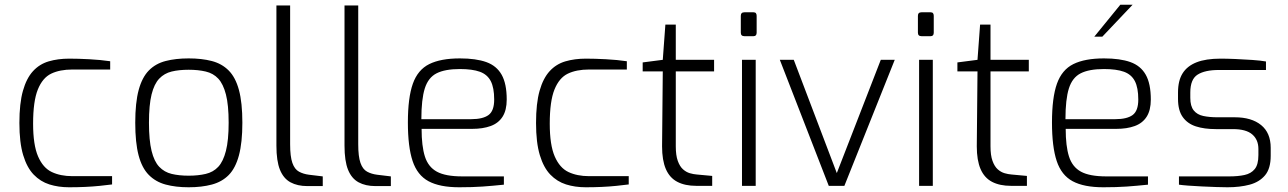

<svg xmlns="http://www.w3.org/2000/svg" viewBox="-20 -786 5447 812"><path d="M272 6Q227 6 189 -6Q151 -18 122.5 -47.5Q94 -77 78 -130Q62 -183 62 -266Q62 -349 77 -402Q92 -455 119.5 -485Q147 -515 186 -526.5Q225 -538 273 -538Q310 -538 357.5 -535.5Q405 -533 446 -527V-492H286Q233 -492 196.5 -474.5Q160 -457 140 -407.5Q120 -358 120 -263Q120 -173 141 -124.5Q162 -76 199 -58.5Q236 -41 286 -41H454V-6Q431 -3 402 0Q373 3 340 4.5Q307 6 272 6Z M778 6Q723 6 680.5 -5.5Q638 -17 609 -46.5Q580 -76 566 -129.5Q552 -183 552 -267Q552 -352 566.5 -405.5Q581 -459 609.5 -488Q638 -517 680.5 -528Q723 -539 778 -539Q833 -539 875.5 -528Q918 -517 947 -488Q976 -459 990.5 -405.5Q1005 -352 1005 -267Q1005 -183 990.5 -129Q976 -75 947.5 -46Q919 -17 876 -5.5Q833 6 778 6ZM778 -43Q818 -43 850 -50.5Q882 -58 903 -80.5Q924 -103 935.5 -148Q947 -193 947 -267Q947 -342 935.5 -386.5Q924 -431 903 -453.5Q882 -476 850 -483.5Q818 -491 778 -491Q737 -491 706 -483.5Q675 -476 653.5 -453.5Q632 -431 621 -386.5Q610 -342 610 -267Q610 -193 621 -148Q632 -103 653.5 -80.5Q675 -58 706 -50.5Q737 -43 778 -43Z M1280 1Q1238 1 1208.5 -15Q1179 -31 1164 -68Q1149 -105 1149 -170V-763H1207V-176Q1207 -124 1216.5 -97Q1226 -70 1244.5 -60Q1263 -50 1287 -47L1345 -40V1Z M1568 1Q1526 1 1496.5 -15Q1467 -31 1452 -68Q1437 -105 1437 -170V-763H1495V-176Q1495 -124 1504.5 -97Q1514 -70 1532.5 -60Q1551 -50 1575 -47L1633 -40V1Z M1922 6Q1840 6 1792.5 -19.5Q1745 -45 1725 -105Q1705 -165 1705 -268Q1705 -373 1726 -432Q1747 -491 1795.5 -515Q1844 -539 1925 -539Q1993 -539 2036.5 -523.5Q2080 -508 2101.5 -470Q2123 -432 2123 -365Q2123 -320 2105.5 -292.5Q2088 -265 2055 -253Q2022 -241 1977 -241H1763Q1763 -168 1777 -124Q1791 -80 1827.5 -60Q1864 -40 1935 -40H2111V-5Q2063 0 2020.5 3Q1978 6 1922 6ZM1762 -282H1973Q2022 -282 2046 -299.5Q2070 -317 2070 -365Q2070 -415 2055.5 -443Q2041 -471 2009.5 -482.5Q1978 -494 1925 -494Q1862 -494 1826.5 -476Q1791 -458 1776.5 -412Q1762 -366 1762 -282Z M2457 6Q2412 6 2374 -6Q2336 -18 2307.5 -47.5Q2279 -77 2263 -130Q2247 -183 2247 -266Q2247 -349 2262 -402Q2277 -455 2304.5 -485Q2332 -515 2371 -526.5Q2410 -538 2458 -538Q2495 -538 2542.5 -535.5Q2590 -533 2631 -527V-492H2471Q2418 -492 2381.5 -474.5Q2345 -457 2325 -407.5Q2305 -358 2305 -263Q2305 -173 2326 -124.5Q2347 -76 2384 -58.5Q2421 -41 2471 -41H2639V-6Q2616 -3 2587 0Q2558 3 2525 4.5Q2492 6 2457 6Z M2925 0Q2877 0 2844.5 -17Q2812 -34 2796 -71Q2780 -108 2780 -167L2783 -484H2698V-522L2783 -533L2794 -682H2838V-533H3000V-484H2838V-167Q2838 -129 2846.5 -105.5Q2855 -82 2868.5 -70Q2882 -58 2897.5 -53.5Q2913 -49 2927 -48L2992 -42V0Z M3128 -633Q3113 -633 3113 -648V-719Q3113 -734 3128 -734H3167Q3174 -734 3177 -730Q3180 -726 3180 -719V-648Q3180 -633 3167 -633ZM3118 0V-533H3176V0Z M3485 0 3278 -533H3337L3519 -54L3705 -533H3764L3551 0Z M3877 -633Q3862 -633 3862 -648V-719Q3862 -734 3877 -734H3916Q3923 -734 3926 -730Q3929 -726 3929 -719V-648Q3929 -633 3916 -633ZM3867 0V-533H3925V0Z M4256 0Q4208 0 4175.5 -17Q4143 -34 4127 -71Q4111 -108 4111 -167L4114 -484H4029V-522L4114 -533L4125 -682H4169V-533H4331V-484H4169V-167Q4169 -129 4177.5 -105.5Q4186 -82 4199.5 -70Q4213 -58 4228.5 -53.5Q4244 -49 4258 -48L4323 -42V0Z M4646 6Q4564 6 4516.5 -19.5Q4469 -45 4449 -105Q4429 -165 4429 -268Q4429 -373 4450 -432Q4471 -491 4519.5 -515Q4568 -539 4649 -539Q4717 -539 4760.5 -523.5Q4804 -508 4825.5 -470Q4847 -432 4847 -365Q4847 -320 4829.5 -292.5Q4812 -265 4779 -253Q4746 -241 4701 -241H4487Q4487 -168 4501 -124Q4515 -80 4551.5 -60Q4588 -40 4659 -40H4835V-5Q4787 0 4744.5 3Q4702 6 4646 6ZM4486 -282H4697Q4746 -282 4770 -299.5Q4794 -317 4794 -365Q4794 -415 4779.5 -443Q4765 -471 4733.5 -482.5Q4702 -494 4649 -494Q4586 -494 4550.5 -476Q4515 -458 4500.5 -412Q4486 -366 4486 -282ZM4608 -631 4718 -766H4770L4642 -631Z M5171 6Q5153 6 5124 5Q5095 4 5063 2.5Q5031 1 5005 -1Q4979 -3 4966 -5V-40H5179Q5216 -40 5243.5 -46Q5271 -52 5286.5 -71Q5302 -90 5302 -130V-156Q5302 -195 5276 -217.5Q5250 -240 5194 -240H5122Q5073 -240 5037.5 -251.5Q5002 -263 4982 -291Q4962 -319 4962 -368V-395Q4962 -445 4981.5 -476Q5001 -507 5040.5 -522.5Q5080 -538 5142 -538Q5168 -538 5204 -536.5Q5240 -535 5276 -532.5Q5312 -530 5334 -526V-490H5134Q5076 -490 5045 -470.5Q5014 -451 5014 -395V-372Q5014 -337 5028.5 -319Q5043 -301 5069 -295.5Q5095 -290 5129 -290H5202Q5273 -290 5313.5 -257Q5354 -224 5354 -161V-127Q5354 -73 5330 -44.5Q5306 -16 5265 -5Q5224 6 5171 6Z"/></svg>

Font: Exo Thin Light
Style: Regular
Weight: 300
Version: Version 2.000